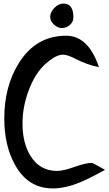

<svg xmlns="http://www.w3.org/2000/svg" viewBox="-20 -1003 608 1075"><path d="M276 52Q136 52 63 -82Q4 -189 4 -340Q4 -519 85 -649Q181 -803 350 -803Q475 -803 534 -627Q468 -640 404 -673Q358 -697 332 -697Q295 -697 240 -650Q177 -596 140 -495Q106 -404 106 -312Q106 -205 149 -133Q201 -46 300 -46Q334 -46 397 -68.5Q460 -91 495 -91Q499 -91 568 -52Q473 0 428 18Q345 52 276 52ZM261 -908Q261 -935 284.5 -959Q308 -983 335 -983Q391 -983 391 -906Q391 -881 371.5 -863.5Q352 -846 326 -846Q303 -846 282 -865.5Q261 -885 261 -908Z"/></svg>

Font: Wortlaut AH
Style: SemiBold
Weight: 600
Designer: Andreas Höfeld
Foundry: Fontgrube AH
Version: Version 2.59